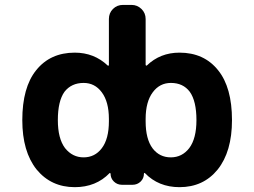

<svg xmlns="http://www.w3.org/2000/svg" viewBox="-20 -776 1040 786"><path d="M714.8 -9.8Q628.9 -9.8 573.2 -67.4Q572.3 -68.4 570.8 -67.9Q569.3 -67.4 569.3 -65.4Q569.3 -45.9 555.7 -32.7Q542 -19.5 522.5 -19.5H479.5Q460 -19.5 446.3 -32.7Q432.6 -45.9 432.6 -65.4Q432.6 -66.4 431.2 -67.4Q429.7 -68.4 428.7 -67.4Q373 -9.8 286.1 -9.8Q189.5 -9.8 129.9 -82Q71.3 -155.3 71.3 -284.2Q71.3 -418 127.9 -488.3Q185.5 -560.5 286.1 -560.5Q365.2 -560.5 420.9 -507.8Q421.9 -506.8 423.8 -507.3Q425.8 -507.8 425.8 -509.8V-698.2Q425.8 -722.7 442.4 -739.3Q459 -755.9 483.4 -755.9H518.6Q542 -755.9 559.1 -739.3Q576.2 -722.7 576.2 -698.2V-510.7Q576.2 -508.8 578.1 -507.8Q580.1 -506.8 581.1 -507.8Q635.7 -560.5 714.8 -560.5Q815.4 -560.5 873 -488.3Q929.7 -418 929.7 -284.2Q929.7 -155.3 871.1 -82Q812.5 -9.8 714.8 -9.8ZM679.7 -436.5Q633.8 -436.5 605.5 -398.4Q576.2 -359.4 576.2 -289.1V-279.3Q576.2 -207 604.5 -168.9Q632.8 -131.8 679.2 -131.8Q725.6 -131.8 754.9 -169.9Q784.2 -209 784.2 -284.2Q784.2 -362.3 756.8 -400.4Q729.5 -436.5 679.7 -436.5ZM322.3 -436.5Q272.5 -436.5 244.1 -400.4Q216.8 -362.3 216.8 -284.2Q216.8 -209 246.1 -169.9Q276.4 -131.8 322.3 -131.8Q368.2 -131.8 396.5 -168.9Q425.8 -207 425.8 -279.3V-289.1Q425.8 -359.4 396.5 -398.4Q368.2 -436.5 322.3 -436.5Z"/></svg>

Font: Rounded Mgen+ 1m bold
Style: Bold
Weight: 700
Designer: [Source Han Sans]
Ryoko NISHIZUKA  (kana & ideographs); Paul D. Hunt (Latin, Greek & Cyrillic); Wenlong ZHANG  (bopomofo
Version: Version 1.059.20150602